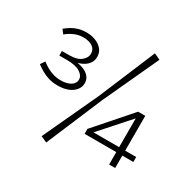

<svg xmlns="http://www.w3.org/2000/svg" viewBox="-176 -926 1224 1208"><g transform="rotate(30 436.0 -322.0)"><path d="M185 -254Q150 -254 120.5 -263Q91 -272 67 -286Q43 -300 23 -315L45 -347Q62 -333 84.5 -320Q107 -307 133 -299.5Q159 -292 187 -292Q215 -292 237.5 -299.5Q260 -307 272.5 -321Q285 -335 285 -354Q285 -382 253 -402.5Q221 -423 157 -423H102V-456H157Q212 -456 240.5 -479.5Q269 -503 269 -532Q269 -564 243.5 -581Q218 -598 178 -598Q142 -598 111 -584Q80 -570 57 -550L35 -579Q54 -595 76 -608Q98 -621 123.5 -628Q149 -635 179 -635Q213 -635 243.5 -623.5Q274 -612 293.5 -589.5Q313 -567 313 -534Q313 -504 294.5 -481.5Q276 -459 243 -446.5Q210 -434 163 -434V-445Q215 -445 251.5 -434.5Q288 -424 308 -403Q328 -382 328 -352Q328 -324 310 -301.5Q292 -279 260.5 -266.5Q229 -254 185 -254ZM445 -328 616 -736 661 -715 476 -315 304 92 259 72ZM520 -101 486 -112 708 -365H755ZM486 -76V-112H840V-76ZM716 -365H760V14H716Z"/></g></svg>

Font: BioRhyme Light
Style: Regular
Weight: 300
Designer: Aoife Mooney
Foundry: Aoife Mooney Type
Version: Version 1.600;gftools[0.9.33]